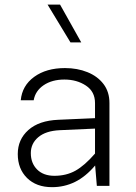

<svg xmlns="http://www.w3.org/2000/svg" viewBox="-20 -792 579 818"><path d="M446.3 -353V0H392.6L385.3 -86.9Q344.7 -39.1 299.3 -16.8Q253.9 5.4 201.7 5.4Q134.8 5.4 95.2 -33.7Q55.7 -72.8 55.7 -135.7Q55.7 -197.8 100.8 -238Q146 -278.3 228.5 -281.7L384.8 -288.6V-353Q384.8 -401.9 345.9 -427.5Q307.1 -453.1 254.4 -453.1Q201.7 -453.1 166 -429Q130.4 -404.8 123.5 -364.7H68.4Q74.2 -427.2 125.7 -464.6Q177.2 -502 256.8 -502Q309.6 -502 352.5 -484.6Q395.5 -467.3 420.9 -434.1Q446.3 -400.9 446.3 -353ZM111.3 -139.6Q111.3 -96.7 138.2 -69.8Q165 -43 211.9 -43Q262.2 -43 301.3 -64.7Q340.3 -86.4 384.8 -137.7V-244.1L233.9 -237.3Q174.8 -234.4 143.1 -207.5Q111.3 -180.7 111.3 -139.6ZM326.2 -611.3H280.3L182.6 -772.5H235.8Z"/></svg>

Font: Estedad-FD Light
Style: Regular
Weight: 300
Designer: Amin Abedi
Version: Version 7.3